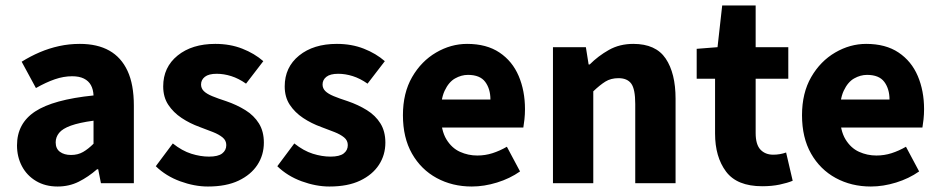

<svg xmlns="http://www.w3.org/2000/svg" viewBox="-20 -668 3426 700"><path d="M190 12Q145 12 111.5 -8Q78 -28 60 -62Q42 -96 42 -138Q42 -218 108 -261.5Q174 -305 321 -320Q320 -342 311.5 -357.5Q303 -373 286 -381.5Q269 -390 243 -390Q212 -390 180 -379Q148 -368 111 -347L59 -443Q91 -463 125 -477.5Q159 -492 195.5 -500Q232 -508 271 -508Q335 -508 378.5 -483.5Q422 -459 445 -409.5Q468 -360 468 -283V0H348L338 -51H334Q302 -23 267 -5.5Q232 12 190 12ZM239 -103Q264 -103 283 -114Q302 -125 321 -144V-228Q269 -221 238.5 -210Q208 -199 195.5 -183.5Q183 -168 183 -149Q183 -126 198.5 -114.5Q214 -103 239 -103Z M738 12Q689 12 637 -7Q585 -26 548 -62L610 -145Q644 -118 677.5 -107.5Q711 -97 742 -97Q775 -97 790 -108.5Q805 -120 805 -139Q805 -156 791.5 -167Q778 -178 756.5 -186.5Q735 -195 708 -205Q672 -218 642 -238Q612 -258 593.5 -286Q575 -314 575 -353Q575 -423 627.5 -465.5Q680 -508 765 -508Q819 -508 863.5 -490.5Q908 -473 940 -445L877 -363Q850 -382 823 -390.5Q796 -399 770 -399Q741 -399 727 -388Q713 -377 713 -360Q713 -346 723 -336Q733 -326 753.5 -317.5Q774 -309 805 -299Q843 -286 874.5 -266.5Q906 -247 924 -218Q942 -189 942 -148Q942 -103 918.5 -67Q895 -31 850 -9.5Q805 12 738 12Z M1181 12Q1132 12 1080 -7Q1028 -26 991 -62L1053 -145Q1087 -118 1120.5 -107.5Q1154 -97 1185 -97Q1218 -97 1233 -108.5Q1248 -120 1248 -139Q1248 -156 1234.5 -167Q1221 -178 1199.5 -186.5Q1178 -195 1151 -205Q1115 -218 1085 -238Q1055 -258 1036.5 -286Q1018 -314 1018 -353Q1018 -423 1070.5 -465.5Q1123 -508 1208 -508Q1262 -508 1306.5 -490.5Q1351 -473 1383 -445L1320 -363Q1293 -382 1266 -390.5Q1239 -399 1213 -399Q1184 -399 1170 -388Q1156 -377 1156 -360Q1156 -346 1166 -336Q1176 -326 1196.5 -317.5Q1217 -309 1248 -299Q1286 -286 1317.5 -266.5Q1349 -247 1367 -218Q1385 -189 1385 -148Q1385 -103 1361.5 -67Q1338 -31 1293 -9.5Q1248 12 1181 12Z M1700 12Q1629 12 1572 -19Q1515 -50 1482 -108Q1449 -166 1449 -248Q1449 -329 1482.5 -387Q1516 -445 1570 -476.5Q1624 -508 1683 -508Q1754 -508 1801 -476.5Q1848 -445 1871 -391Q1894 -337 1894 -270Q1894 -251 1892 -232.5Q1890 -214 1888 -203H1563L1561 -305H1768Q1768 -344 1749 -369.5Q1730 -395 1686 -395Q1662 -395 1639 -382Q1616 -369 1601 -337Q1586 -305 1587 -248Q1588 -192 1607.5 -160Q1627 -128 1657 -114.5Q1687 -101 1720 -101Q1749 -101 1775.5 -109.5Q1802 -118 1828 -133L1876 -43Q1839 -17 1792 -2.5Q1745 12 1700 12Z M1996 0V-496H2116L2126 -433H2130Q2161 -464 2200 -486Q2239 -508 2289 -508Q2371 -508 2407 -454.5Q2443 -401 2443 -308V0H2296V-289Q2296 -343 2281.5 -363Q2267 -383 2235 -383Q2207 -383 2187 -370.5Q2167 -358 2143 -335V0Z M2759 11Q2667 11 2627 -42.5Q2587 -96 2587 -181V-381H2520V-490L2596 -496L2613 -648H2735V-496H2854V-381H2735V-183Q2735 -141 2752.5 -122.5Q2770 -104 2799 -104Q2811 -104 2823 -106Q2835 -108 2846 -112L2870 -9Q2851 -1 2822.5 5Q2794 11 2759 11Z M3155 12Q3084 12 3027 -19Q2970 -50 2937 -108Q2904 -166 2904 -248Q2904 -329 2937.5 -387Q2971 -445 3025 -476.5Q3079 -508 3138 -508Q3209 -508 3256 -476.5Q3303 -445 3326 -391Q3349 -337 3349 -270Q3349 -251 3347 -232.5Q3345 -214 3343 -203H3018L3016 -305H3223Q3223 -344 3204 -369.5Q3185 -395 3141 -395Q3117 -395 3094 -382Q3071 -369 3056 -337Q3041 -305 3042 -248Q3043 -192 3062.5 -160Q3082 -128 3112 -114.5Q3142 -101 3175 -101Q3204 -101 3230.5 -109.5Q3257 -118 3283 -133L3331 -43Q3294 -17 3247 -2.5Q3200 12 3155 12Z"/></svg>

Font: Source Sans 3 ExtraLight
Style: Bold
Weight: 700
Version: Version 3.052;hotconv 1.1.0;makeotfexe 2.6.0